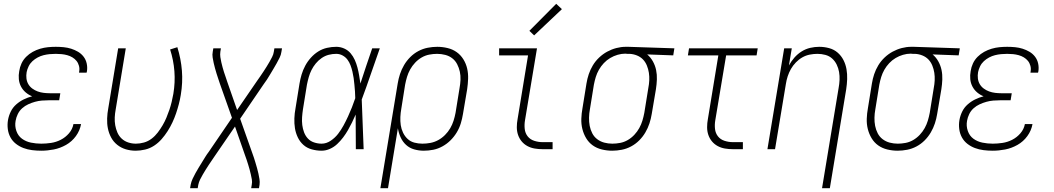

<svg xmlns="http://www.w3.org/2000/svg" viewBox="-20 -784 5540 1009"><path d="M197 8Q172 8 148.5 5Q125 2 103.5 -6Q82 -14 64 -28Q46 -42 35 -62Q24 -82 21 -106Q18 -130 22 -153Q26 -176 36.5 -197.5Q47 -219 65 -235Q83 -251 104.5 -261.5Q126 -272 149 -278Q131 -285 115.5 -298Q100 -311 90.5 -329Q81 -347 79 -368Q77 -389 81 -410Q84 -431 93 -450.5Q102 -470 117.5 -485.5Q133 -501 152 -511.5Q171 -522 191.5 -528Q212 -534 232.5 -536Q253 -538 273 -538Q294 -538 314.5 -536Q335 -534 354 -528Q373 -522 390 -512Q407 -502 419 -486.5Q431 -471 435.5 -451Q440 -431 437 -410Q436 -408 436 -406Q436 -404 435 -402H395Q396 -404 396 -405.5Q396 -407 396 -408Q399 -423 395 -438Q391 -453 382 -464Q373 -475 360.5 -482.5Q348 -490 333.5 -494Q319 -498 304 -499.5Q289 -501 273 -501Q257 -501 241 -499.5Q225 -498 209 -494Q193 -490 178 -482Q163 -474 150.5 -462.5Q138 -451 130.5 -435.5Q123 -420 120 -405Q117 -388 119 -371.5Q121 -355 129 -341.5Q137 -328 150 -318.5Q163 -309 178 -303.5Q193 -298 209.5 -296Q226 -294 242 -294H297L291 -257H236Q218 -257 200 -255.5Q182 -254 164 -249Q146 -244 128.5 -236Q111 -228 96.5 -215Q82 -202 73.5 -184.5Q65 -167 62 -149Q57 -122 66 -96Q75 -70 95.5 -55Q116 -40 142.5 -34.5Q169 -29 197 -29Q222 -29 248.5 -33Q275 -37 299.5 -49.5Q324 -62 342.5 -83.5Q361 -105 366 -132H406Q400 -98 379 -69Q358 -40 327 -22.5Q296 -5 262.5 1.5Q229 8 197 8Z M693 8Q666 8 641 0.5Q616 -7 596 -23Q576 -39 564 -61.5Q552 -84 547 -109Q542 -134 543 -161.5Q544 -189 549 -215L601 -530H641L588 -209Q584 -188 583 -167Q582 -146 585.5 -126Q589 -106 597 -87.5Q605 -69 619.5 -55.5Q634 -42 653.5 -35.5Q673 -29 694 -29Q715 -29 736.5 -35Q758 -41 776.5 -55Q795 -69 809 -87.5Q823 -106 834.5 -125.5Q846 -145 854.5 -165.5Q863 -186 870 -206.5Q877 -227 882 -248Q887 -269 891 -291Q901 -351 896.5 -409.5Q892 -468 874 -524L912 -536Q931 -475 936 -412.5Q941 -350 930 -285Q926 -260 919.5 -235.5Q913 -211 905 -187.5Q897 -164 886 -140.5Q875 -117 861 -95Q847 -73 829.5 -53Q812 -33 790 -18.5Q768 -4 742.5 2Q717 8 693 8Z M979 205 982 187Q985 171 992 156Q999 141 1007 126.5Q1015 112 1023.5 98Q1032 84 1041 69.5Q1050 55 1058.5 41Q1067 27 1077 14L1199 -165L1136 -343Q1132 -356 1127 -370Q1122 -384 1118 -397.5Q1114 -411 1110 -425Q1106 -439 1103 -453Q1100 -467 1097.5 -482Q1095 -497 1098 -512L1101 -530H1141L1138 -512Q1136 -498 1138 -484Q1140 -470 1143 -457Q1146 -444 1149.5 -431Q1153 -418 1157 -405.5Q1161 -393 1165.5 -380.5Q1170 -368 1174 -355L1226 -206L1331 -359Q1340 -372 1348.5 -384Q1357 -396 1365 -408.5Q1373 -421 1381 -433.5Q1389 -446 1396 -458.5Q1403 -471 1410 -484.5Q1417 -498 1419 -512L1422 -530H1462L1459 -512Q1457 -496 1449.5 -481Q1442 -466 1434 -451.5Q1426 -437 1417.5 -423Q1409 -409 1400.5 -394.5Q1392 -380 1383 -366Q1374 -352 1364 -339L1242 -160L1305 18Q1310 31 1314.5 45Q1319 59 1323 72.5Q1327 86 1331 100Q1335 114 1338 128Q1341 142 1343.5 157Q1346 172 1344 187L1341 205H1300L1303 187Q1306 173 1303.5 159Q1301 145 1298 132Q1295 119 1291.5 106Q1288 93 1284 80.5Q1280 68 1276 55.5Q1272 43 1267 30L1215 -119L1110 34Q1101 47 1093 59Q1085 71 1076.5 83.5Q1068 96 1060.5 108.5Q1053 121 1045.5 133.5Q1038 146 1031.5 159.5Q1025 173 1022 187L1019 205Z M1670 8Q1644 8 1618.5 1Q1593 -6 1574.5 -22.5Q1556 -39 1545 -62Q1534 -85 1530 -110Q1526 -135 1527 -162Q1528 -189 1533 -215L1554 -345Q1558 -369 1565 -392.5Q1572 -416 1584 -438.5Q1596 -461 1613.5 -480.5Q1631 -500 1652.5 -513.5Q1674 -527 1698.5 -532.5Q1723 -538 1747 -538Q1769 -538 1789 -529Q1809 -520 1822.5 -504Q1836 -488 1844.5 -469Q1853 -450 1858.5 -429Q1864 -408 1867.5 -387Q1871 -366 1874 -345Q1889 -391 1904.5 -437.5Q1920 -484 1936 -530H1976Q1952 -463 1929 -395.5Q1906 -328 1881 -261Q1884 -196 1886 -130.5Q1888 -65 1891 0H1850Q1850 -46 1849.5 -91.5Q1849 -137 1849 -182Q1840 -161 1830 -140.5Q1820 -120 1808.5 -100Q1797 -80 1783 -61.5Q1769 -43 1752 -27Q1735 -11 1713.5 -1.5Q1692 8 1670 8ZM1670 -29Q1695 -29 1718 -44.5Q1741 -60 1757 -81Q1773 -102 1785.5 -125Q1798 -148 1809 -172Q1820 -196 1829.5 -220Q1839 -244 1847 -268Q1847 -286 1845.5 -303.5Q1844 -321 1842.5 -339Q1841 -357 1838.5 -374Q1836 -391 1832 -408Q1828 -425 1822 -441Q1816 -457 1806 -470.5Q1796 -484 1780.5 -492.5Q1765 -501 1747 -501Q1727 -501 1707.5 -496Q1688 -491 1670.5 -479Q1653 -467 1639.5 -450.5Q1626 -434 1617 -416Q1608 -398 1602.5 -378.5Q1597 -359 1593 -339L1572 -209Q1569 -189 1567.5 -168Q1566 -147 1568.5 -127Q1571 -107 1578 -88.5Q1585 -70 1598 -56Q1611 -42 1630.5 -35.5Q1650 -29 1670 -29Z M1979 205 2070 -345Q2074 -370 2082 -394.5Q2090 -419 2103.5 -442Q2117 -465 2136 -484Q2155 -503 2178.5 -515.5Q2202 -528 2227.5 -533Q2253 -538 2278 -538Q2305 -538 2332 -531.5Q2359 -525 2380 -510Q2401 -495 2415 -472.5Q2429 -450 2435 -424Q2441 -398 2440 -370Q2439 -342 2435 -315L2413 -185Q2409 -160 2401.5 -135.5Q2394 -111 2380.5 -88.5Q2367 -66 2348 -47Q2329 -28 2305.5 -15Q2282 -2 2257 3Q2232 8 2207 8Q2181 8 2156.5 1Q2132 -6 2114 -22.5Q2096 -39 2085.5 -62Q2075 -85 2071 -110L2019 205ZM2200 -29Q2221 -29 2242 -33Q2263 -37 2282.5 -47.5Q2302 -58 2318.5 -74.5Q2335 -91 2346 -110Q2357 -129 2363.5 -149.5Q2370 -170 2374 -191L2395 -321Q2399 -342 2400 -364.5Q2401 -387 2396.5 -407.5Q2392 -428 2382.5 -446.5Q2373 -465 2357 -477.5Q2341 -490 2320 -495.5Q2299 -501 2277 -501Q2257 -501 2236 -497Q2215 -493 2196 -482Q2177 -471 2161.5 -454.5Q2146 -438 2135.5 -419Q2125 -400 2119 -380Q2113 -360 2109 -339L2089 -213Q2085 -191 2084 -169Q2083 -147 2086 -126.5Q2089 -106 2098 -87Q2107 -68 2122 -54Q2137 -40 2157.5 -34.5Q2178 -29 2200 -29Z M2831 0Q2810 0 2789.5 -3.5Q2769 -7 2751.5 -16.5Q2734 -26 2721.5 -41Q2709 -56 2702.5 -75Q2696 -94 2696 -115.5Q2696 -137 2700 -158L2755 -493H2603V-530H2802L2739 -152Q2735 -129 2737.5 -106.5Q2740 -84 2753 -67.5Q2766 -51 2787.5 -44Q2809 -37 2831 -37H2884V0ZM2787 -598 2762 -622 2903 -764 2933 -736Z M3197 8Q3170 8 3143 1.5Q3116 -5 3095 -20Q3074 -35 3060.5 -57.5Q3047 -80 3040.5 -106Q3034 -132 3035 -160Q3036 -188 3041 -215L3062 -345Q3066 -370 3074 -394Q3082 -418 3095.5 -440.5Q3109 -463 3128.5 -481.5Q3148 -500 3171 -512.5Q3194 -525 3219 -531.5Q3244 -538 3268 -538Q3272 -538 3275.5 -538Q3279 -538 3283 -538L3524 -530L3518 -493L3381 -498Q3399 -483 3411 -461.5Q3423 -440 3428 -416Q3433 -392 3432 -366Q3431 -340 3427 -315L3405 -185Q3401 -160 3393 -135.5Q3385 -111 3371.5 -88Q3358 -65 3339 -46Q3320 -27 3296.5 -14.5Q3273 -2 3247.5 3Q3222 8 3197 8ZM3198 -29Q3218 -29 3239 -33Q3260 -37 3279 -48Q3298 -59 3313.5 -75.5Q3329 -92 3339.5 -111Q3350 -130 3356 -150Q3362 -170 3366 -191L3387 -321Q3391 -341 3392 -361.5Q3393 -382 3390 -401.5Q3387 -421 3379.5 -439.5Q3372 -458 3359 -471.5Q3346 -485 3327.5 -492.5Q3309 -500 3289 -501H3277Q3274 -501 3271.5 -501.5Q3269 -502 3266 -502Q3246 -502 3225.5 -496Q3205 -490 3186.5 -479Q3168 -468 3153 -452Q3138 -436 3127.5 -417.5Q3117 -399 3111 -379.5Q3105 -360 3101 -339L3080 -209Q3076 -188 3075.5 -165.5Q3075 -143 3079 -122.5Q3083 -102 3092.5 -83.5Q3102 -65 3118.5 -52.5Q3135 -40 3155.5 -34.5Q3176 -29 3198 -29Z M3831 0Q3810 0 3789.5 -3.5Q3769 -7 3751.5 -16.5Q3734 -26 3721.5 -41Q3709 -56 3702.5 -75Q3696 -94 3696 -115.5Q3696 -137 3700 -158L3755 -493H3595L3601 -530H3962L3956 -493H3796L3739 -152Q3735 -129 3737.5 -106.5Q3740 -84 3753 -67.5Q3766 -51 3787.5 -44Q3809 -37 3831 -37H3884V0Z M4300 205 4387 -321Q4391 -342 4392 -363.5Q4393 -385 4389.5 -405.5Q4386 -426 4377 -444.5Q4368 -463 4353 -476.5Q4338 -490 4317.5 -495.5Q4297 -501 4276 -501Q4256 -501 4235.5 -497Q4215 -493 4196.5 -482.5Q4178 -472 4162.5 -456Q4147 -440 4136.5 -421.5Q4126 -403 4119.5 -383Q4113 -363 4110 -343L4053 0H4013L4101 -530H4141L4126 -440Q4138 -462 4154.5 -481Q4171 -500 4192.5 -513.5Q4214 -527 4238 -532.5Q4262 -538 4285 -538Q4312 -538 4337.5 -531Q4363 -524 4382 -507.5Q4401 -491 4412.5 -468.5Q4424 -446 4428.5 -420.5Q4433 -395 4432 -368Q4431 -341 4427 -315L4341 205Z M4697 8Q4670 8 4643 1.5Q4616 -5 4595 -20Q4574 -35 4560.5 -57.5Q4547 -80 4540.5 -106Q4534 -132 4535 -160Q4536 -188 4541 -215L4562 -345Q4566 -370 4574 -394Q4582 -418 4595.5 -440.5Q4609 -463 4628.5 -481.5Q4648 -500 4671 -512.5Q4694 -525 4719 -531.5Q4744 -538 4768 -538Q4772 -538 4775.5 -538Q4779 -538 4783 -538L5024 -530L5018 -493L4881 -498Q4899 -483 4911 -461.5Q4923 -440 4928 -416Q4933 -392 4932 -366Q4931 -340 4927 -315L4905 -185Q4901 -160 4893 -135.5Q4885 -111 4871.5 -88Q4858 -65 4839 -46Q4820 -27 4796.5 -14.5Q4773 -2 4747.5 3Q4722 8 4697 8ZM4698 -29Q4718 -29 4739 -33Q4760 -37 4779 -48Q4798 -59 4813.5 -75.5Q4829 -92 4839.5 -111Q4850 -130 4856 -150Q4862 -170 4866 -191L4887 -321Q4891 -341 4892 -361.5Q4893 -382 4890 -401.5Q4887 -421 4879.5 -439.5Q4872 -458 4859 -471.5Q4846 -485 4827.5 -492.5Q4809 -500 4789 -501H4777Q4774 -501 4771.5 -501.5Q4769 -502 4766 -502Q4746 -502 4725.5 -496Q4705 -490 4686.5 -479Q4668 -468 4653 -452Q4638 -436 4627.5 -417.5Q4617 -399 4611 -379.5Q4605 -360 4601 -339L4580 -209Q4576 -188 4575.5 -165.5Q4575 -143 4579 -122.5Q4583 -102 4592.5 -83.5Q4602 -65 4618.5 -52.5Q4635 -40 4655.5 -34.5Q4676 -29 4698 -29Z M5197 8Q5172 8 5148.5 5Q5125 2 5103.5 -6Q5082 -14 5064 -28Q5046 -42 5035 -62Q5024 -82 5021 -106Q5018 -130 5022 -153Q5026 -176 5036.5 -197.5Q5047 -219 5065 -235Q5083 -251 5104.5 -261.5Q5126 -272 5149 -278Q5131 -285 5115.5 -298Q5100 -311 5090.5 -329Q5081 -347 5079 -368Q5077 -389 5081 -410Q5084 -431 5093 -450.5Q5102 -470 5117.5 -485.5Q5133 -501 5152 -511.5Q5171 -522 5191.5 -528Q5212 -534 5232.5 -536Q5253 -538 5273 -538Q5294 -538 5314.5 -536Q5335 -534 5354 -528Q5373 -522 5390 -512Q5407 -502 5419 -486.5Q5431 -471 5435.5 -451Q5440 -431 5437 -410Q5436 -408 5436 -406Q5436 -404 5435 -402H5395Q5396 -404 5396 -405.5Q5396 -407 5396 -408Q5399 -423 5395 -438Q5391 -453 5382 -464Q5373 -475 5360.5 -482.5Q5348 -490 5333.5 -494Q5319 -498 5304 -499.5Q5289 -501 5273 -501Q5257 -501 5241 -499.5Q5225 -498 5209 -494Q5193 -490 5178 -482Q5163 -474 5150.5 -462.5Q5138 -451 5130.5 -435.5Q5123 -420 5120 -405Q5117 -388 5119 -371.5Q5121 -355 5129 -341.5Q5137 -328 5150 -318.5Q5163 -309 5178 -303.5Q5193 -298 5209.5 -296Q5226 -294 5242 -294H5297L5291 -257H5236Q5218 -257 5200 -255.5Q5182 -254 5164 -249Q5146 -244 5128.5 -236Q5111 -228 5096.5 -215Q5082 -202 5073.5 -184.5Q5065 -167 5062 -149Q5057 -122 5066 -96Q5075 -70 5095.5 -55Q5116 -40 5142.5 -34.5Q5169 -29 5197 -29Q5222 -29 5248.5 -33Q5275 -37 5299.5 -49.5Q5324 -62 5342.5 -83.5Q5361 -105 5366 -132H5406Q5400 -98 5379 -69Q5358 -40 5327 -22.5Q5296 -5 5262.5 1.5Q5229 8 5197 8Z"/></svg>

Font: Iosevka Curly XLtObl
Style: Regular
Weight: 200
Italic angle: -9°
Monospace: yes
Designer: Belleve Invis
Foundry: Belleve Invis
Version: Version 11.1.0; ttfautohint (v1.8.3)